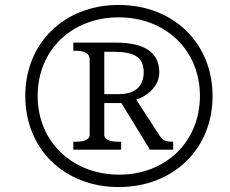

<svg xmlns="http://www.w3.org/2000/svg" viewBox="-20 -745 927 775"><path d="M459 10C679 10 838 -143 838 -357C838 -572 679 -725 459 -725C239 -725 82 -571 82 -358C82 -143 240 10 459 10ZM461 -40C277 -40 132 -168 132 -358C132 -543 270 -675 459 -675C649 -675 787 -542 787 -358C787 -173 649 -40 461 -40ZM276 -141H469V-173H454C436 -173 401 -177 401 -200V-329H470L585 -141H679V-173C649 -173 638 -177 623 -199L530 -343C582 -360 623 -402 623 -453C623 -533 564 -573 447 -573H276V-540H290C306 -540 342 -536 342 -505V-200C342 -177 306 -173 290 -173H276ZM401 -365V-536H437C518 -536 560 -517 560 -454C560 -395 525 -365 457 -365Z"/></svg>

Font: Noto Serif Semi
Style: Italic
Weight: 600
Italic angle: -12°
Designer: Monotype Design Team
Foundry: Monotype Imaging Inc.
Version: Version 1.901